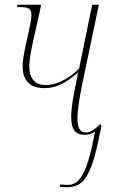

<svg xmlns="http://www.w3.org/2000/svg" viewBox="-20 -556 483 806"><path d="M260 230C337 230 366 179 406 -28L400 -35C375 -9 358 0 340 0C314 0 305 -22 305 -60C305 -95 315 -153 325 -202L395 -536H367L312 -268C280 -236 227 -199 172 -199C122 -199 103 -232 103 -278C103 -311 112 -352 125 -409L153 -536H53L51 -526H65C100 -526 112 -520 112 -491C112 -474 106 -448 98 -411L89 -372C79 -325 75 -298 75 -278C75 -211 113 -186 167 -186C221 -186 261 -212 308 -252L298 -201C287 -150 279 -101 279 -66C279 -12 296 10 335 10C351 10 364 6 379 -4C347 170 315 220 266 220C256 220 245 220 233 218L231 228C243 229 250 230 260 230Z"/></svg>

Font: Noto Serif Display Condensed Thin
Style: Italic
Weight: 100
Width: 3
Italic angle: -12°
Designer: Monotype Design Team
Foundry: Monotype Imaging Inc.
Version: Version 2.009